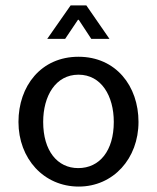

<svg xmlns="http://www.w3.org/2000/svg" viewBox="-20 -675 578 707"><path d="M270 12C397 12 490 -91 490 -226C490 -358 407 -466 269 -466C131 -466 48 -358 48 -226C48 -91 141 12 270 12ZM268 -56C191 -56 139 -120 139 -226C139 -322 185 -400 269 -400C353 -400 399 -322 399 -226C399 -120 347 -56 268 -56ZM240 -655 154 -532H220L267 -602H270L316 -532H383L298 -655H240Z"/></svg>

Font: Tajawal Medium
Style: Regular
Weight: 500
Designer: Boutros Fonts
Foundry: Created by Boutros International 2017
Version: Version 1.700